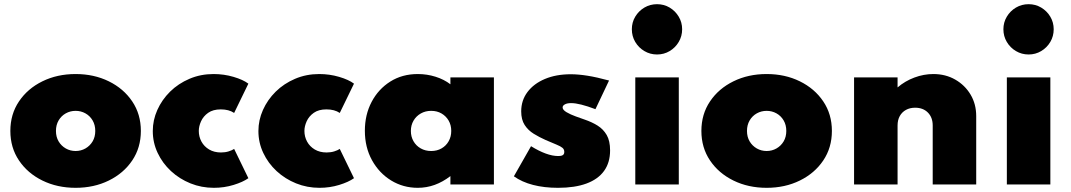

<svg xmlns="http://www.w3.org/2000/svg" viewBox="-20 -882 5120 918"><path d="M341.5 16Q253.5 16 182.8 -18.8Q112 -53.5 70.8 -114.8Q29.5 -176 29.5 -256Q29.5 -336 70.8 -397.2Q112 -458.5 182.8 -493.2Q253.5 -528 341.5 -528Q429.5 -528 500.2 -493.2Q571 -458.5 612.2 -397.2Q653.5 -336 653.5 -256Q653.5 -176 612.2 -114.8Q571 -53.5 500.2 -18.8Q429.5 16 341.5 16ZM341.5 -160Q367 -160 388.5 -172.2Q410 -184.5 422.8 -206Q435.5 -227.5 435.5 -256Q435.5 -284.5 422.8 -306.2Q410 -328 388.5 -340Q367 -352 341.5 -352Q316 -352 294.5 -340Q273 -328 260.2 -306.2Q247.5 -284.5 247.5 -256Q247.5 -227.5 260.2 -206Q273 -184.5 294.5 -172.2Q316 -160 341.5 -160Z M1002.5 16Q943.5 16 890.8 -5.2Q838 -26.5 797.5 -64Q757 -101.5 733.8 -150.8Q710.5 -200 710.5 -255.5Q710.5 -307.5 732.2 -356.2Q754 -405 793.2 -443.8Q832.5 -482.5 885.8 -505.2Q939 -528 1001.5 -528Q1050.5 -528 1096.5 -514.5Q1142.5 -501 1167.5 -482L1099.5 -342Q1074.5 -359 1035.5 -359Q998.5 -359 975.2 -342.5Q952 -326 941.2 -302Q930.5 -278 930.5 -256Q930.5 -228.5 943.2 -205Q956 -181.5 980 -167.2Q1004 -153 1036.5 -153Q1056.5 -153 1073.2 -158.2Q1090 -163.5 1099.5 -170L1167.5 -30Q1141.5 -11.5 1096.8 2.2Q1052 16 1002.5 16Z M1507.5 16Q1448.5 16 1395.8 -5.2Q1343 -26.5 1302.5 -64Q1262 -101.5 1238.8 -150.8Q1215.5 -200 1215.5 -255.5Q1215.5 -307.5 1237.2 -356.2Q1259 -405 1298.2 -443.8Q1337.5 -482.5 1390.8 -505.2Q1444 -528 1506.5 -528Q1555.5 -528 1601.5 -514.5Q1647.5 -501 1672.5 -482L1604.5 -342Q1579.5 -359 1540.5 -359Q1503.5 -359 1480.2 -342.5Q1457 -326 1446.2 -302Q1435.5 -278 1435.5 -256Q1435.5 -228.5 1448.2 -205Q1461 -181.5 1485 -167.2Q1509 -153 1541.5 -153Q1561.5 -153 1578.2 -158.2Q1595 -163.5 1604.5 -170L1672.5 -30Q1646.5 -11.5 1601.8 2.2Q1557 16 1507.5 16Z M1977.5 16Q1907.5 16 1850 -19.2Q1792.5 -54.5 1758.5 -116.2Q1724.5 -178 1724.5 -257Q1724.5 -333.5 1756.8 -394.8Q1789 -456 1846 -492Q1903 -528 1977.5 -528Q2021.5 -528 2062.2 -515.2Q2103 -502.5 2133.5 -479V-512H2341.5V0H2133.5V-40Q2097 -12 2058.2 2Q2019.5 16 1977.5 16ZM2041.5 -160Q2069.5 -160 2091.2 -172.5Q2113 -185 2125.2 -206.8Q2137.5 -228.5 2137.5 -256Q2137.5 -284 2125 -305.5Q2112.5 -327 2091 -339.5Q2069.5 -352 2041.5 -352Q2014 -352 1992 -339.5Q1970 -327 1957.2 -305.2Q1944.5 -283.5 1944.5 -256Q1944.5 -228.5 1957 -206.8Q1969.5 -185 1991.5 -172.5Q2013.5 -160 2041.5 -160Z M2648 16Q2582 16 2528.8 2.2Q2475.5 -11.5 2437 -39L2519 -183Q2556 -160 2588.8 -148Q2621.5 -136 2648.5 -136Q2659.5 -136 2665.8 -138Q2672 -140 2675 -144.2Q2678 -148.5 2678 -155.5Q2678 -168 2669.2 -175.2Q2660.5 -182.5 2641 -190.5Q2621.5 -198.5 2589 -212.5Q2558.5 -226 2531.8 -242.5Q2505 -259 2488.5 -284.5Q2472 -310 2472 -349.5Q2472 -402 2502 -442Q2532 -482 2585.5 -504.5Q2639 -527 2709 -527Q2744.5 -527 2788.8 -520Q2833 -513 2892 -497L2827 -360Q2750.5 -389 2711 -389Q2691.5 -389 2680.8 -383Q2670 -377 2670 -368.5Q2670 -356.5 2688.8 -345.5Q2707.5 -334.5 2732.5 -325.5Q2757.5 -316.5 2776 -310Q2810 -298.5 2837.2 -281.5Q2864.5 -264.5 2880.8 -236.5Q2897 -208.5 2897 -163Q2897 -104.5 2868.2 -64.8Q2839.5 -25 2784 -4.5Q2728.5 16 2648 16Z M3017.5 0V-512H3225.5V0ZM3121.5 -621.5Q3088.5 -621.5 3061 -637.8Q3033.5 -654 3017.2 -681.5Q3001 -709 3001 -742Q3001 -775 3017.2 -802.2Q3033.5 -829.5 3061 -845.8Q3088.5 -862 3121.5 -862Q3154.5 -862 3181.8 -845.8Q3209 -829.5 3225.2 -802.2Q3241.5 -775 3241.5 -742Q3241.5 -709 3225.2 -681.5Q3209 -654 3181.8 -637.8Q3154.5 -621.5 3121.5 -621.5Z M3645.5 16Q3557.5 16 3486.8 -18.8Q3416 -53.5 3374.8 -114.8Q3333.5 -176 3333.5 -256Q3333.5 -336 3374.8 -397.2Q3416 -458.5 3486.8 -493.2Q3557.5 -528 3645.5 -528Q3733.5 -528 3804.2 -493.2Q3875 -458.5 3916.2 -397.2Q3957.5 -336 3957.5 -256Q3957.5 -176 3916.2 -114.8Q3875 -53.5 3804.2 -18.8Q3733.5 16 3645.5 16ZM3645.5 -160Q3671 -160 3692.5 -172.2Q3714 -184.5 3726.8 -206Q3739.5 -227.5 3739.5 -256Q3739.5 -284.5 3726.8 -306.2Q3714 -328 3692.5 -340Q3671 -352 3645.5 -352Q3620 -352 3598.5 -340Q3577 -328 3564.2 -306.2Q3551.5 -284.5 3551.5 -256Q3551.5 -227.5 3564.2 -206Q3577 -184.5 3598.5 -172.2Q3620 -160 3645.5 -160Z M4063.5 0V-512H4271.5V-464Q4307 -494.5 4351.8 -511.2Q4396.5 -528 4442.5 -528Q4501 -528 4547.2 -501.5Q4593.5 -475 4620.5 -429.8Q4647.5 -384.5 4647.5 -327V0H4439.5V-282Q4439.5 -320.5 4416.5 -343.8Q4393.5 -367 4355.5 -367Q4330.5 -367 4311.5 -356.5Q4292.5 -346 4282 -327Q4271.5 -308 4271.5 -282V0Z M4794 0V-512H5002V0ZM4898 -621.5Q4865 -621.5 4837.5 -637.8Q4810 -654 4793.8 -681.5Q4777.5 -709 4777.5 -742Q4777.5 -775 4793.8 -802.2Q4810 -829.5 4837.5 -845.8Q4865 -862 4898 -862Q4931 -862 4958.2 -845.8Q4985.5 -829.5 5001.8 -802.2Q5018 -775 5018 -742Q5018 -709 5001.8 -681.5Q4985.5 -654 4958.2 -637.8Q4931 -621.5 4898 -621.5Z"/></svg>

Font: Spartan Thin Black
Style: Regular
Weight: 900
Version: Version 1.004